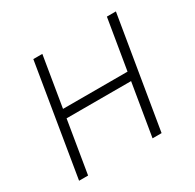

<svg xmlns="http://www.w3.org/2000/svg" viewBox="-124 -676 822 810"><g transform="rotate(-30 287.0 -270.5)"><path d="M462.4 -296.4 455.6 -254.4H115.2L122.6 -296.4ZM174.8 -541 85.4 0H41.5L130.9 -541ZM533.2 -541 443.4 0H399.4L489.3 -541Z"/></g></svg>

Font: Inter 17pt ExtraLight
Style: Italic
Weight: 250
Italic angle: -9.3988°
Version: Version 4.001;git-66647c0bb